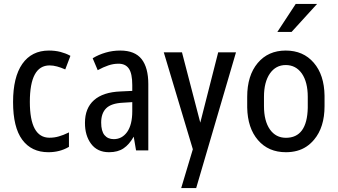

<svg xmlns="http://www.w3.org/2000/svg" viewBox="-20 -770 1728 983"><path d="M331.1 -17.1Q285.6 9.3 227.5 9.3Q141.1 9.3 93.8 -54.7Q46.9 -118.2 46.9 -247.6Q46.9 -375 94.2 -442.9Q142.1 -511.2 230.5 -511.2Q262.7 -511.2 289.6 -504.2Q316.4 -497.1 337.4 -485.8L340.3 -484.4L339.4 -481L315.4 -418L314 -414.6L310.5 -416Q292 -424.3 272 -429.7Q252.4 -435.1 233.9 -435.1Q132.8 -435.1 132.8 -248.5Q132.8 -64.9 233.4 -64.9Q258.8 -64.9 281.7 -71.8Q305.2 -78.6 327.1 -89.4L333 -92.3V-86.4V-20.5V-18.1Z M657.2 -200.7V-247.1L608.9 -244.1Q549.8 -241.2 523.9 -215.8Q498 -190.4 498 -142.6Q498 -98.6 515.1 -78.1Q532.2 -57.6 562.5 -57.6Q604.5 -57.6 630.9 -94.2Q657.2 -131.3 657.2 -200.7ZM595.7 -511.2Q670.4 -511.2 705.1 -467.3Q739.3 -423.3 739.3 -339.4V-2V0H737.8H678.2H676.8L676.3 -1.5L664.6 -70.3Q652.8 -49.8 640.1 -35.2Q627.4 -20.5 612.8 -10.7Q583.5 9.3 538.1 9.3Q478.5 9.3 446.3 -33.7Q414.6 -76.7 415 -141.1Q415 -216.3 461.4 -257.3Q507.8 -298.3 596.7 -301.8L657.2 -304.7V-334.5Q657.2 -393.6 639.6 -418.9Q622.1 -444.3 585.4 -443.8Q560.5 -443.8 534.7 -435.1Q508.8 -426.3 481.9 -411.6L480 -410.6L479.5 -412.6L455.1 -470.2L454.6 -471.7L456.1 -472.7Q484.9 -490.2 520.8 -500.7Q556.6 -511.2 595.7 -511.2Z M907.7 192.9ZM984.4 192.9ZM984.4 192.9H907.7L967.3 -5.9L819.3 -499.5L818.4 -502H820.8H910.6H912.1V-500.5L1005.4 -142.1L1096.7 -500.5V-502H1098.1H1185.5H1188L1187.5 -499.5Z M1331.5 -274.4V-227.1Q1331.5 -150.9 1361.8 -107.4Q1392.1 -64.5 1443.8 -64.5Q1552.2 -64.5 1555.7 -217.8V-273.9Q1555.7 -349.6 1525.4 -393.6Q1494.6 -437 1442.9 -437Q1392.1 -437 1361.8 -393.6Q1331.5 -349.6 1331.5 -274.4ZM1245.6 -219.7V-273.9Q1245.6 -383.3 1299.3 -447.3Q1353 -511.2 1442.9 -511.2Q1532.7 -511.2 1586.4 -448.7Q1640.1 -386.7 1641.6 -279.8V-227.1Q1641.6 -118.2 1587.9 -54.7Q1570.3 -33.7 1548.6 -19.3Q1526.9 -4.9 1500.5 2.2Q1474.1 9.3 1443.8 9.3Q1354 9.3 1300.8 -52.7Q1247.6 -114.3 1245.6 -219.7ZM1494.1 -750H1603.5L1472.7 -606.4H1399.9Z"/></svg>

Font: MAUL Condensed
Style: Condensed Regular
Weight: 400
Designer: MAUL
Version: Version 1.0; 2020; ttfautohint (v1.8.3)